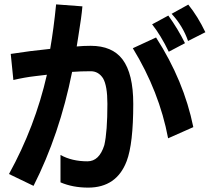

<svg xmlns="http://www.w3.org/2000/svg" viewBox="-20 -743 960 876"><path d="M256 -36Q308 -7 379 -7Q433 -7 456 -81Q470 -142 470 -269Q470 -352 450 -386Q429 -418 394 -418Q347 -418 309 -415Q252 -130 133 105L21 51Q140 -165 194 -402Q187 -401 139.5 -395.5Q92 -390 41 -378L29 -497Q118 -511 209 -520Q225 -612 236 -723L356 -714Q352 -666 337 -575L330 -531Q360 -534 394 -534Q492 -534 539 -472Q588 -407 588 -269Q588 -87 558 -8Q512 113 382 113Q312 113 256 89ZM838 -556Q814 -625 763 -680L839 -722Q882 -669 917 -596ZM750 -507Q713 -583 674 -632L748 -672Q792 -611 824 -546ZM747 -112Q707 -325 586 -523L692 -572Q819 -375 862 -163Z"/></svg>

Font: LINE Seed Sans KR Bold
Style: Regular
Weight: 700
Designer: LINE BX Design & Sandoll Inc & Dalton Maag Ltd
Foundry: Sandoll Inc.
Version: Version 1.000